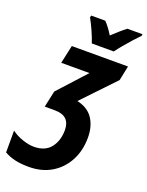

<svg xmlns="http://www.w3.org/2000/svg" viewBox="-242 -854 903 1181"><g transform="rotate(20 209.0 -263.0)"><path d="M100 240Q47 240 8.5 231Q-30 222 -61 204V61Q-28 86 13.5 99.5Q55 113 86 113Q160 113 196 67Q232 21 232 -48Q232 -94 207.5 -118Q183 -142 129 -142H66L89 -249L254 -430H69L95 -549H463L443 -453L243 -243Q315 -227 348 -176.5Q381 -126 381 -54Q381 32 345.5 98.5Q310 165 247 202.5Q184 240 100 240ZM205 -606Q195 -638 176 -680.5Q157 -723 140 -753L143 -766H235Q248 -753 263.5 -732.5Q279 -712 292 -690Q317 -713 339 -732.5Q361 -752 380 -766H479L477 -755Q459 -737 434.5 -709.5Q410 -682 386.5 -654Q363 -626 349 -606Z"/></g></svg>

Font: Noto Sans Condensed ExtraBold
Style: Italic
Weight: 800
Width: 3
Italic angle: -12°
Designer: Monotype Design Team
Foundry: Monotype Imaging Inc.
Version: Version 2.013; ttfautohint (v1.8.4.7-5d5b)